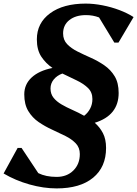

<svg xmlns="http://www.w3.org/2000/svg" viewBox="-86 -797 763 1068"><path d="M229 251Q156 251 78 229Q0 207 -66 168L12 26H34L127 166Q169 187 229 187Q286 187 322 151.5Q358 116 358 60Q358 24 335.5 0.5Q313 -23 278 -40.5Q243 -58 203.5 -76Q164 -94 129 -118Q94 -142 71.5 -179Q49 -216 49 -272Q49 -328 90 -366Q131 -404 206 -419Q169 -444 144 -481.5Q119 -519 119 -578Q119 -669 192.5 -723Q266 -777 391 -777Q435 -777 484 -767.5Q533 -758 578 -741Q623 -724 657 -702L573 -560H550L465 -700Q431 -713 392 -713Q335 -713 300 -685.5Q265 -658 265 -611Q265 -575 287.5 -551.5Q310 -528 345 -510.5Q380 -493 419.5 -475.5Q459 -458 494.5 -433.5Q530 -409 552 -372.5Q574 -336 574 -280Q574 -155 441 -114Q469 -90 486.5 -56.5Q504 -23 504 26Q504 132 432 191.5Q360 251 229 251ZM195 -305Q195 -274 212 -253Q229 -232 256.5 -216Q284 -200 317 -185.5Q350 -171 382 -153Q403 -169 415.5 -193Q428 -217 428 -246Q428 -284 403 -308Q378 -332 340 -350Q302 -368 261 -388Q231 -377 213 -355Q195 -333 195 -305Z"/></svg>

Font: Platypi SemiBold
Style: Italic
Weight: 600
Italic angle: -13°
Designer: David Sargent
Foundry: Bolt Cutter Type
Version: Version 1.200; ttfautohint (v1.8.4.7-5d5b)